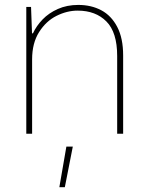

<svg xmlns="http://www.w3.org/2000/svg" viewBox="-20 -549 608 788"><path d="M111.3 -415 111.8 -336.9V0H87.9V-520.5H107.4ZM298.8 -505.4Q254.9 -505.4 211.9 -483.9Q168.9 -462.4 140.4 -417.2Q111.8 -372.1 111.8 -305.2L110.4 -412.1H115.2Q129.4 -442.9 154.8 -469.2Q180.2 -495.6 217.5 -512.2Q254.9 -528.8 301.3 -528.8Q354.5 -528.8 395.8 -506.8Q437 -484.9 461.2 -438.5Q485.4 -392.1 485.4 -321.3V0H460.9V-319.3Q460.9 -416.5 416.7 -460.9Q372.6 -505.4 298.8 -505.4ZM278.8 52.7 246.1 219.2H223.6L252.4 52.7Z"/></svg>

Font: Wand UI Pro
Style: Regular
Weight: 400
Designer: Andreas Faust
Version: Version 1.003;FEAKit 1.0